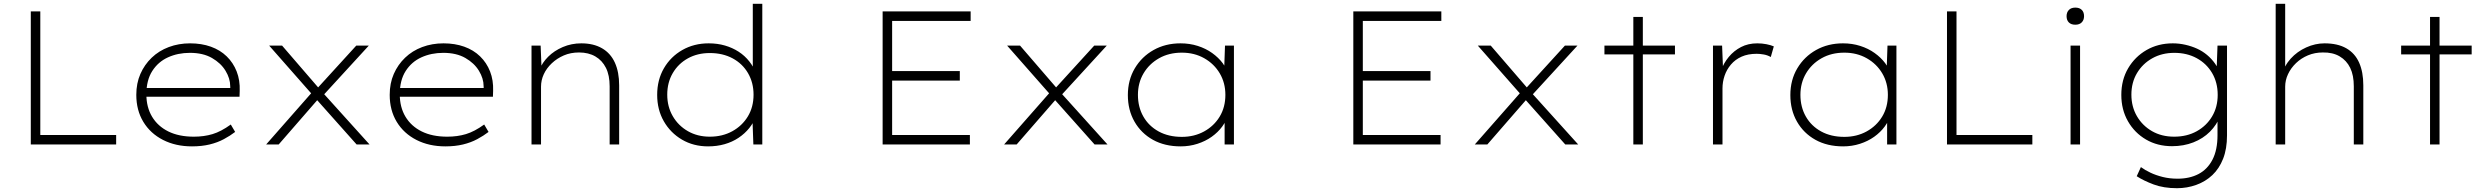

<svg xmlns="http://www.w3.org/2000/svg" viewBox="-20 -760 13090 1010"><path d="M142 0V-700H192V-50H591V0Z M990 10Q904 10 837.5 -24Q771 -58 734 -119Q697 -180 697 -261Q697 -322 718.5 -371Q740 -420 778 -456.5Q816 -493 868 -512.5Q920 -532 980 -532Q1040 -532 1089 -514.5Q1138 -497 1172.5 -463.5Q1207 -430 1225 -384Q1243 -338 1241 -282L1240 -251H737V-297H1213L1192 -283L1191 -307Q1191 -347 1166.5 -387.5Q1142 -428 1095 -455Q1048 -482 979 -482Q916 -482 864 -458.5Q812 -435 781 -386.5Q750 -338 750 -264Q750 -196 780 -146Q810 -96 865.5 -68.5Q921 -41 1000 -41Q1053 -41 1098 -54.5Q1143 -68 1194 -105L1217 -66Q1191 -46 1157.5 -28Q1124 -10 1082.5 0Q1041 10 990 10Z M1856 0 1636 -247 1631 -253 1396 -520H1464L1671 -280L1674 -277L1924 0ZM1380 0 1628 -282 1660 -246 1446 0ZM1678 -256 1646 -292 1854 -520H1920Z M2323 10Q2237 10 2170.5 -24Q2104 -58 2067 -119Q2030 -180 2030 -261Q2030 -322 2051.5 -371Q2073 -420 2111 -456.5Q2149 -493 2201 -512.5Q2253 -532 2313 -532Q2373 -532 2422 -514.5Q2471 -497 2505.5 -463.5Q2540 -430 2558 -384Q2576 -338 2574 -282L2573 -251H2070V-297H2546L2525 -283L2524 -307Q2524 -347 2499.5 -387.5Q2475 -428 2428 -455Q2381 -482 2312 -482Q2249 -482 2197 -458.5Q2145 -435 2114 -386.5Q2083 -338 2083 -264Q2083 -196 2113 -146Q2143 -96 2198.5 -68.5Q2254 -41 2333 -41Q2386 -41 2431 -54.5Q2476 -68 2527 -105L2550 -66Q2524 -46 2490.5 -28Q2457 -10 2415.5 0Q2374 10 2323 10Z M2776 0V-520H2824L2829 -394L2819 -395Q2832 -430 2863.5 -461.5Q2895 -493 2940.5 -512.5Q2986 -532 3038 -532Q3102 -532 3147 -506Q3192 -480 3214.5 -430.5Q3237 -381 3237 -311V0H3187V-306Q3187 -364 3167.5 -403Q3148 -442 3112 -463Q3076 -484 3026 -484Q2982 -484 2946 -468.5Q2910 -453 2882.5 -427Q2855 -401 2840.5 -369.5Q2826 -338 2826 -304V0H2801Q2799 0 2793 0Q2787 0 2776 0Z M3705 10Q3628 10 3567.5 -25.5Q3507 -61 3472 -122Q3437 -183 3437 -261Q3437 -340 3472.5 -401Q3508 -462 3569.5 -497Q3631 -532 3708 -532Q3754 -532 3793.5 -520.5Q3833 -509 3865.5 -488Q3898 -467 3922 -436.5Q3946 -406 3959 -370L3940 -386V-740H3990V0H3943L3938 -140L3958 -153Q3946 -117 3922 -87Q3898 -57 3865 -35Q3832 -13 3791.5 -1.5Q3751 10 3705 10ZM3714 -41Q3780 -41 3832 -69.5Q3884 -98 3914 -147.5Q3944 -197 3944 -262Q3944 -325 3915 -375Q3886 -425 3834 -453Q3782 -481 3714 -481Q3649 -481 3598.5 -453Q3548 -425 3519 -375.5Q3490 -326 3490 -262Q3490 -199 3519 -149Q3548 -99 3598.5 -70Q3649 -41 3714 -41Z M4623 0V-700H5086V-650H4673V-50H5082V0ZM4648 -336V-386H5029V-336Z M5738 0 5518 -247 5513 -253 5278 -520H5346L5553 -280L5556 -277L5806 0ZM5262 0 5510 -282 5542 -246 5328 0ZM5560 -256 5528 -292 5736 -520H5802Z M6191 10Q6107 10 6045 -24.5Q5983 -59 5948 -120Q5913 -181 5913 -260Q5913 -339 5949.5 -400.5Q5986 -462 6048.5 -497Q6111 -532 6190 -532Q6238 -532 6280.5 -518.5Q6323 -505 6356.5 -481Q6390 -457 6412 -427.5Q6434 -398 6440 -365L6419 -376L6424 -520H6471V0H6422V-138L6440 -159Q6432 -125 6409.5 -94.5Q6387 -64 6354 -40.5Q6321 -17 6279 -3.5Q6237 10 6191 10ZM6197 -40Q6262 -40 6314 -68.5Q6366 -97 6396 -146.5Q6426 -196 6426 -261Q6426 -324 6396.5 -374Q6367 -424 6315 -453.5Q6263 -483 6197 -483Q6129 -483 6077 -453.5Q6025 -424 5995.5 -374Q5966 -324 5966 -261Q5966 -197 5994.5 -147Q6023 -97 6075 -68.5Q6127 -40 6197 -40Z M7099 0V-700H7562V-650H7149V-50H7558V0ZM7124 -336V-386H7505V-336Z M8214 0 7994 -247 7989 -253 7754 -520H7822L8029 -280L8032 -277L8282 0ZM7738 0 7986 -282 8018 -246 7804 0ZM8036 -256 8004 -292 8212 -520H8278Z M8572 0V-671H8622V0ZM8420 -474V-520H8791V-474Z M8991 0V-520H9039L9044 -394L9033 -388Q9047 -428 9074 -460.5Q9101 -493 9138.5 -512.5Q9176 -532 9224 -532Q9249 -532 9272 -527.5Q9295 -523 9311 -516L9295 -460Q9278 -470 9257.5 -473.5Q9237 -477 9221 -477Q9175 -477 9141.5 -462Q9108 -447 9085.5 -420.5Q9063 -394 9052 -361.5Q9041 -329 9041 -295V0Z M9676 10Q9592 10 9530 -24.5Q9468 -59 9433 -120Q9398 -181 9398 -260Q9398 -339 9434.5 -400.5Q9471 -462 9533.5 -497Q9596 -532 9675 -532Q9723 -532 9765.5 -518.5Q9808 -505 9841.5 -481Q9875 -457 9897 -427.5Q9919 -398 9925 -365L9904 -376L9909 -520H9956V0H9907V-138L9925 -159Q9917 -125 9894.5 -94.5Q9872 -64 9839 -40.5Q9806 -17 9764 -3.5Q9722 10 9676 10ZM9682 -40Q9747 -40 9799 -68.5Q9851 -97 9881 -146.5Q9911 -196 9911 -261Q9911 -324 9881.5 -374Q9852 -424 9800 -453.5Q9748 -483 9682 -483Q9614 -483 9562 -453.5Q9510 -424 9480.5 -374Q9451 -324 9451 -261Q9451 -197 9479.5 -147Q9508 -97 9560 -68.5Q9612 -40 9682 -40Z M10222 0V-700H10272V-50H10671V0Z M10872 0V-520H10922V0ZM10897 -630Q10875 -630 10863 -642Q10851 -654 10851 -675Q10851 -695 10863 -707.5Q10875 -720 10897 -720Q10919 -720 10931 -708Q10943 -696 10943 -675Q10943 -655 10931 -642.5Q10919 -630 10897 -630Z M11432 230Q11362 230 11309.5 210.5Q11257 191 11220 167L11242 119Q11264 135 11292.5 148.5Q11321 162 11357 171Q11393 180 11435 180Q11498 180 11545 155.5Q11592 131 11618.5 80Q11645 29 11645 -49V-139L11660 -151Q11641 -103 11605 -67Q11569 -31 11518 -11Q11467 9 11406 9Q11329 9 11269 -26Q11209 -61 11174 -122Q11139 -183 11139 -261Q11139 -340 11175 -401Q11211 -462 11272 -497Q11333 -532 11410 -532Q11443 -532 11476 -524.5Q11509 -517 11537.5 -504Q11566 -491 11590 -471Q11614 -451 11632 -425.5Q11650 -400 11661 -369L11640 -382L11645 -520H11695V-48Q11695 23 11674.5 75Q11654 127 11618 161Q11582 195 11533.5 212.5Q11485 230 11432 230ZM11417 -41Q11484 -41 11535.5 -69.5Q11587 -98 11616.5 -147.5Q11646 -197 11646 -261Q11646 -326 11616.5 -376Q11587 -426 11535.5 -454Q11484 -482 11418 -482Q11353 -482 11302 -453.5Q11251 -425 11221.5 -375.5Q11192 -326 11192 -262Q11192 -199 11221 -149Q11250 -99 11300.5 -70Q11351 -41 11417 -41Z M11951 0V-740H12001V-384L11985 -366Q11996 -414 12030 -451.5Q12064 -489 12111.5 -510.5Q12159 -532 12208 -532Q12277 -532 12322.5 -506Q12368 -480 12390 -430.5Q12412 -381 12412 -311V0H12362V-306Q12362 -364 12343 -403Q12324 -442 12287.5 -463.5Q12251 -485 12199 -484Q12157 -484 12121 -469Q12085 -454 12058 -428Q12031 -402 12016 -370Q12001 -338 12001 -304V0H11976Q11970 0 11964.5 0Q11959 0 11951 0Z M12763 0V-671H12813V0ZM12611 -474V-520H12982V-474Z"/></svg>

Font: Lexend Exa ExtraLight
Style: Regular
Weight: 250
Designer: Bonnie Shaver-Troup, Thomas Jockin
Foundry: Lexend
Version: Version 1.007